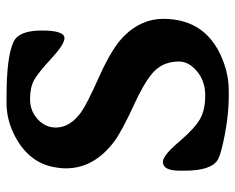

<svg xmlns="http://www.w3.org/2000/svg" viewBox="-88 -640 737 602"><g transform="rotate(-90 281.0 -338.5)"><path d="M277.8 -687Q408.2 -687 453.1 -664.1Q486.8 -647 486.8 -576.2Q486.8 -505.4 462.9 -505.4Q443.4 -505.4 398.9 -546.6Q354.5 -587.9 331.5 -600.6Q308.6 -613.3 271.7 -613.3Q234.9 -613.3 208.7 -589.4Q182.6 -565.4 182.6 -532.2Q182.6 -487.8 231.4 -452.6Q255.9 -435.1 344.2 -395.5Q432.6 -356 470.2 -317.9Q523.4 -263.7 523.4 -195.8Q523.4 -54.2 383.3 -4.9Q341.8 9.8 298.3 9.8H280.8Q227.1 9.8 161.6 -2.4Q96.2 -14.6 79.1 -26.4Q47.4 -48.3 47.4 -128.4V-145Q47.4 -196.8 75.2 -196.8Q94.7 -196.8 137.2 -147Q179.7 -97.2 208.7 -80.6Q237.8 -64 283 -64Q328.1 -64 358.9 -89.8Q389.6 -115.7 389.6 -146Q389.6 -191.4 362.3 -220.7Q335 -250 253.4 -287.6Q171.9 -325.2 140.6 -348.1Q54.7 -411.6 54.7 -500.5Q54.7 -519 58.6 -539.1Q74.7 -623 166.5 -666Q211.4 -687 260.3 -687Z"/></g></svg>

Font: Averia Serif Libre
Style: Bold
Weight: 700
Version: Version 1.002